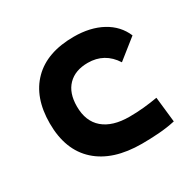

<svg xmlns="http://www.w3.org/2000/svg" viewBox="-122 -665 831 813"><g transform="rotate(-30 293.0 -258.5)"><path d="M353.5 9.8Q212.4 9.8 135.3 -59.8Q58.1 -129.4 58.1 -259.8Q58.1 -386.7 128.4 -457Q198.7 -527.3 329.1 -527.3Q409.2 -527.3 466.6 -496.1Q523.9 -464.8 547.9 -407.7L452.1 -331.5Q407.2 -401.9 325.2 -401.9Q263.2 -401.9 228.3 -366.2Q193.4 -330.6 193.4 -264.6Q193.4 -191.9 238 -153.8Q282.7 -115.7 365.2 -115.7Q400.4 -115.7 435.3 -119.1Q470.2 -122.6 503.4 -128.4L517.1 -4.9Q477.5 3.9 435.5 6.8Q393.6 9.8 353.5 9.8Z"/></g></svg>

Font: Cascadia Code PL
Style: Bold
Weight: 700
Monospace: yes
Designer: Aaron Bell
Foundry: Saja Typeworks
Version: Version 2404.023; ttfautohint (v1.8.4)